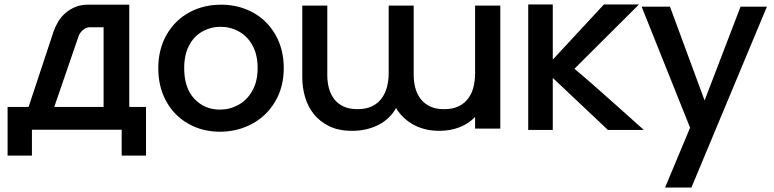

<svg xmlns="http://www.w3.org/2000/svg" viewBox="-20 -581 3466 860"><path d="M14 -102H108L220 -440Q228 -463 241 -484.5Q254 -506 273 -522.5Q292 -539 317 -549.5Q342 -560 373 -560H559V-102H634V116H525V0H123V116H14ZM444 -102V-459H382Q366 -459 351 -446Q336 -433 331 -416L223 -102Z M965 9Q887 9 824 -26.5Q761 -62 725 -126.5Q689 -191 689 -276Q689 -360 726 -425Q763 -490 827 -525Q891 -560 970 -560Q1049 -560 1113 -525Q1177 -490 1214 -425Q1251 -360 1251 -276Q1251 -192 1213 -127Q1175 -62 1109.5 -26.5Q1044 9 965 9ZM965 -90Q1009 -90 1047.5 -111Q1086 -132 1110 -174Q1134 -216 1134 -276Q1134 -336 1111 -377.5Q1088 -419 1050 -440Q1012 -461 968 -461Q924 -461 886.5 -440Q849 -419 827 -377.5Q805 -336 805 -276Q805 -187 850.5 -138.5Q896 -90 965 -90Z M1334 -556H1446V-243Q1446 -213 1453.5 -185.5Q1461 -158 1477 -137Q1493 -116 1519 -104Q1545 -92 1581 -92Q1620 -92 1646.5 -105Q1673 -118 1689.5 -140.5Q1706 -163 1713.5 -192Q1721 -221 1721 -253V-556H1833V-245Q1833 -214 1840.5 -186.5Q1848 -159 1864 -138Q1880 -117 1906 -104.5Q1932 -92 1969 -92Q2008 -92 2034.5 -105Q2061 -118 2077.5 -140.5Q2094 -163 2101 -192Q2108 -221 2108 -253V-556H2221V-5H2108V-57Q2078 -26 2037 -10.5Q1996 5 1948 5Q1883 5 1833 -22Q1783 -49 1754 -97Q1726 -47 1674 -21Q1622 5 1557 5Q1497 5 1455 -15.5Q1413 -36 1386 -69.5Q1359 -103 1346.5 -146Q1334 -189 1334 -233Z M2346 -561H2456V-314L2685 -561H2842L2553 -273Q2565 -263 2585 -246Q2605 -229 2629 -208Q2653 -187 2680 -163Q2707 -139 2733 -116Q2794 -62 2864 1H2703L2456 -232V1H2346Z M3415 -551 3077 259H2959L3071 -9L2854 -551H2981L3136 -131L3297 -551Z"/></svg>

Font: Poppins Cyr Med
Style: Regular
Weight: 500
Designer: Ninad Kale (Devanagari), Jonny Pinhorn (Latin)
Foundry: Indian Type Foundry
Version: 4.004